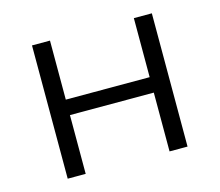

<svg xmlns="http://www.w3.org/2000/svg" viewBox="-81 -629 837 732"><g transform="rotate(-15 337.5 -263.0)"><path d="M101 0H172V-232H503V0H574V-526H503V-293H172V-526H101Z"/></g></svg>

Font: Malon Grotesk
Style: Regular
Weight: 400
Designer: Julieta Ulanovsky
Foundry: Julieta Ulanovsky
Version: Version 7.200